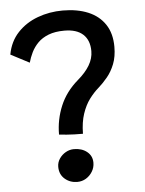

<svg xmlns="http://www.w3.org/2000/svg" viewBox="-53 -779 624 827"><g transform="rotate(-5 259.0 -365.5)"><path d="M290 -199.5Q270.5 -199.5 253.2 -200Q236 -200.5 220 -201.8Q204 -203 187 -205Q187 -269.5 211.5 -328.2Q236 -387 288.5 -432Q322 -460.5 339.5 -490Q357 -519.5 357 -551Q357 -598 329.5 -623.5Q302 -649 248.5 -649Q208.5 -649 180.2 -638Q152 -627 134 -608.8Q116 -590.5 105.2 -568.5Q94.5 -546.5 88.5 -524.5L8 -566.5Q18.5 -623 53.8 -660.5Q89 -698 140.2 -717Q191.5 -736 249 -736Q312 -736 358.8 -716.5Q405.5 -697 431.5 -658Q457.5 -619 457.5 -561Q457.5 -518.5 445 -486.8Q432.5 -455 413.2 -431.8Q394 -408.5 374 -391Q353 -373 334 -347.5Q315 -322 302.8 -285.8Q290.5 -249.5 290 -199.5ZM248 5Q216.5 5 194 -14.5Q171.5 -34 171.5 -67Q171.5 -86 182.2 -102Q193 -118 209.8 -127.5Q226.5 -137 245.5 -137Q279.5 -137 301.8 -119Q324 -101 324 -71.5Q324 -50.5 313.2 -33Q302.5 -15.5 285.5 -5.2Q268.5 5 248 5Z"/></g></svg>

Font: Grandstander Thin
Style: Regular
Weight: 400
Version: Version 1.200